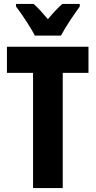

<svg xmlns="http://www.w3.org/2000/svg" viewBox="-20 -950 483 970"><path d="M156 -770H288C309 -811 355 -879 383 -917V-930H295C272 -910 251 -888 222 -853C195 -885 171 -912 150 -930H61V-917C89 -881 138 -807 156 -770ZM297 0V-582H427V-714H15V-582H147V0Z"/></svg>

Font: Noto Sans Arabic UI XCn XBd
Style: Regular
Weight: 800
Width: 2
Designer: Monotype Design Team, Nadine Chahine and Nizar Qandah
Foundry: Monotype Imaging Inc.
Version: Version 2.010